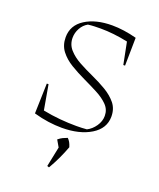

<svg xmlns="http://www.w3.org/2000/svg" viewBox="-127 -565 691 832"><g transform="rotate(20 218.0 -149.0)"><path d="M62 -12 66 -151H74L94 -37Q134 -29 173 -25.5Q212 -22 249 -22Q274 -22 297 -24Q319 -35 334.5 -57.5Q350 -80 350 -105Q350 -134 330 -154.5Q310 -175 278.5 -191.5Q247 -208 212 -224.5Q177 -241 145.5 -260Q114 -279 94 -305Q74 -331 74 -368Q74 -423 122.5 -454Q171 -485 247 -485Q273 -485 301.5 -481Q330 -477 360 -469L358 -340H350L330 -441Q263 -455 204 -455Q190 -455 175.5 -454.5Q161 -454 146 -452Q126 -441 114.5 -420Q103 -399 103 -376Q103 -345 123 -322.5Q143 -300 174 -283Q205 -266 240.5 -250Q276 -234 307 -215.5Q338 -197 358 -172.5Q378 -148 378 -112Q378 -57 325.5 -25Q273 7 192 7Q162 7 129.5 2.5Q97 -2 62 -12ZM190 184 209 92 191 61Q202 52 211.5 47.5Q221 43 232 39Q239 46 243.5 54Q248 62 252 75Q242 102 229 130Q216 158 199 187Z"/></g></svg>

Font: Piazzolla Thin
Style: Regular
Weight: 100
Designer: Juan Pablo del Peral
Foundry: Huerta Tipografica
Version: Version 1.330